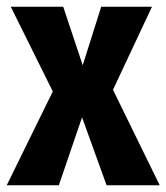

<svg xmlns="http://www.w3.org/2000/svg" viewBox="-30 -551 495 571"><path d="M306 -284 445 0H287L214 -202L145 0H-10L127 -279L2 -531H158L216 -357L271 -531H422Z"/></svg>

Font: Fira Sans Extra Condensed
Style: Bold
Weight: 700
Width: 1
Designer: Carrois Corporate & Edenspiekermann AG
Foundry: Carrois Corporate GbR & Edenspiekermann AG
Version: Version 4.203